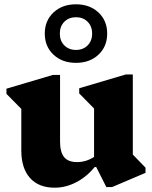

<svg xmlns="http://www.w3.org/2000/svg" viewBox="-20 -856 706 892"><path d="M234 16Q160 16 119.5 -29Q79 -74 79 -157V-350L10 -420V-444L226 -508H259V-199Q259 -149 278 -126Q297 -103 338 -103Q380 -103 417 -127V-352L348 -422V-446L564 -510H597V-138L656 -77V-53L501 13H474L427 -80H420Q382 -34 333.5 -9Q285 16 234 16ZM333 -564Q269 -564 228.5 -602Q188 -640 188 -700Q188 -760 228.5 -798Q269 -836 333 -836Q397 -836 437.5 -798Q478 -760 478 -700Q478 -640 437.5 -602Q397 -564 333 -564ZM333 -624Q366 -624 387 -645Q408 -666 408 -700Q408 -734 387 -755Q366 -776 333 -776Q300 -776 279 -755Q258 -734 258 -700Q258 -666 279 -645Q300 -624 333 -624Z"/></svg>

Font: Platypi ExtraBold
Style: Regular
Weight: 800
Designer: David Sargent
Foundry: Bolt Cutter Type
Version: Version 1.200; ttfautohint (v1.8.4.7-5d5b)